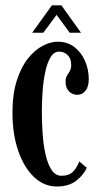

<svg xmlns="http://www.w3.org/2000/svg" viewBox="-20 -685 374 716"><path d="M191.5 10.5Q144.5 10.5 107.2 -24.5Q70 -59.5 48.2 -121.8Q26.5 -184 26.5 -265Q26.5 -335 42.8 -385.2Q59 -435.5 84.8 -467.5Q110.5 -499.5 139.8 -514.5Q169 -529.5 194.5 -529.5Q231.5 -529.5 257.5 -509.5Q283.5 -489.5 297.2 -457.5Q311 -425.5 311 -390Q311 -362 299 -346.8Q287 -331.5 268.5 -331.5Q249 -331.5 236.8 -344.8Q224.5 -358 224.5 -380Q224.5 -394 229.8 -402.5Q235 -411 240.2 -419.8Q245.5 -428.5 245.5 -443Q245.5 -467 232 -479.8Q218.5 -492.5 201 -492.5Q181 -492.5 168.5 -471.5Q156 -450.5 148.8 -416.8Q141.5 -383 138.8 -344Q136 -305 136 -268.5Q136 -228 139 -185.8Q142 -143.5 150 -108.2Q158 -73 172.5 -51.2Q187 -29.5 209.5 -29.5Q238 -29.5 253 -45.5Q268 -61.5 275.5 -83L303.5 -59.5Q293 -34 265.2 -11.8Q237.5 10.5 191.5 10.5ZM100 -563 173.5 -665H209L282 -563H240L191 -629.5L141.5 -563Z"/></svg>

Font: Imbue 10pt SemiBold
Style: Regular
Weight: 600
Designer: Tyler Finck
Foundry: Etcetera Type Company
Version: Version 1.102; ttfautohint (v1.8.3)